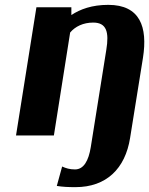

<svg xmlns="http://www.w3.org/2000/svg" viewBox="-20 -558 614 791"><path d="M46 0H202L269 -424C290 -449 323 -465 364 -465C419 -465 430 -426 418 -353L354 48C345 104 325 140 289 140C267 140 251 135 236 128L214 208C239 212 261 213 291 213C418 213 496 137 516 10L569 -320C589 -447 557 -538 426 -538C359 -538 310 -520 274 -496V-528H130Z"/></svg>

Font: Aerodynamic
Style: BdObl
Weight: 500
Designer: Google
Version: Version 2.000980; 2014